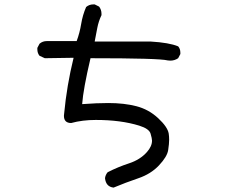

<svg xmlns="http://www.w3.org/2000/svg" viewBox="-20 -776 1040 874"><path d="M497 78Q462 74 458 35Q460 20 470 8Q517 -16 567.5 -32.5Q618 -49 649 -84Q672 -110 672 -136Q672 -145 665.5 -167.5Q659 -190 614 -204Q530 -230 416 -230Q355 -230 304 -216Q271 -216 271 -249L272 -259Q284 -387 315 -513L184 -511L160 -522Q150 -534 150 -552V-558L160 -577Q174 -589 193 -589H329Q343 -627 349.5 -667Q356 -707 372 -744Q386 -756 405 -756H411L431 -746Q442 -732 442 -713V-707Q429 -680 423 -649.5Q417 -619 411 -587H665Q750 -582 791 -565Q801 -554 801 -536V-530L791 -511Q775 -500 755 -500L743 -501Q706 -511 392 -511Q359 -371 354 -302Q422 -307 473 -307Q545 -307 601 -292.5Q657 -278 700 -238Q743 -198 748 -168Q750 -155 750 -140Q750 -122 745.5 -92.5Q741 -63 704 -23.5Q667 16 609.5 35.5Q552 55 497 78Z"/></svg>

Font: Xiaolai SC
Style: Regular
Weight: 400
Designer: Nozomi Seto 瀬戸のぞみ
Version: Version 3.11;December 4, 2020;FontCreator 13.0.0.2613 64-bit